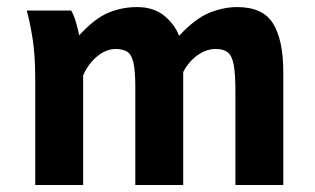

<svg xmlns="http://www.w3.org/2000/svg" viewBox="-20 -528 899 548"><path d="M502.9 -322.3V0H366.2V-278.3Q366.2 -324.7 361.1 -348.1Q356 -371.6 343.8 -379.9Q331.5 -388.2 310.1 -388.2Q282.7 -388.2 257.1 -366.9Q231.4 -345.7 217.3 -312.5V0H80.6V-300.3Q80.6 -372.1 72.3 -422.4Q64 -472.7 56.2 -498H183.1Q191.4 -483.9 197 -463.9Q202.6 -443.8 206.1 -427.2Q251 -476.1 289.8 -491.9Q328.6 -507.8 371.1 -507.8Q418.9 -507.8 449 -482.9Q479 -458 491.2 -425.8Q537.1 -475.1 577.6 -491.5Q618.2 -507.8 656.7 -507.8Q731 -507.8 759.8 -460.2Q788.6 -412.6 788.6 -322.3V0H651.9V-268.6Q651.9 -317.9 647 -343.5Q642.1 -369.1 629.9 -378.7Q617.7 -388.2 595.7 -388.2Q568.8 -388.2 543.7 -370.4Q518.6 -352.5 502.9 -322.3Z"/></svg>

Font: Andika
Style: Bold
Weight: 700
Designer: Victor Gaultney, Annie Olsen, Julie Remington, Don Collingsworth, Eric Hays, Becca Hirsbrunner
Foundry: SIL International
Version: Version 6.101